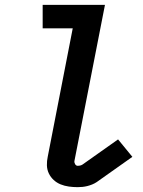

<svg xmlns="http://www.w3.org/2000/svg" viewBox="-20 -760 590 792"><path d="M300 12Q282 12 264 9.5Q246 7 230 0.5Q214 -6 201.5 -17.5Q189 -29 181.5 -44.5Q174 -60 173.5 -78Q173 -96 177 -114L280 -643H156V-740H413L287 -96Q286 -89 290 -82.5Q294 -76 301 -76Q305 -76 310 -77Q315 -78 320 -81L467 -185L526 -113L379 -9Q370 -3 360 1Q350 5 340 7.5Q330 10 320 11Q310 12 300 12Z"/></svg>

Font: Lode
Style: Bold Italic
Weight: 700
Italic angle: -11°
Monospace: yes
Designer: Belleve Invis
Foundry: Belleve Invis
Version: Version 29.2.0; ttfautohint (v1.8.3)